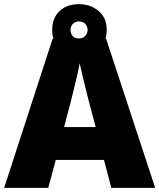

<svg xmlns="http://www.w3.org/2000/svg" viewBox="-20 -903 766 923"><path d="M515 0 480 -134H248L212 0H0L233 -717H490L726 0ZM409 -409Q404 -428 395 -463.5Q386 -499 377 -537Q368 -575 363 -599Q359 -575 350.5 -539Q342 -503 333.5 -468Q325 -433 319 -409L288 -292H440ZM360 -636Q302 -636 266.5 -669Q231 -702 231 -759Q231 -817 266.5 -850Q302 -883 360 -883Q415 -883 454 -850Q493 -817 493 -760Q493 -702 454.5 -669Q416 -636 360 -636ZM360 -718Q377 -718 389 -729.5Q401 -741 401 -759Q401 -778 389 -789Q377 -800 360 -800Q343 -800 331 -789Q319 -778 319 -759Q319 -741 329.5 -729.5Q340 -718 360 -718Z"/></svg>

Font: Noto Sans Syriac Eastern Black
Style: Regular
Weight: 900
Designer: Patrick Giasson and the Monotype Design Team
Foundry: Monotype Imaging Inc.
Version: Version 3.001; ttfautohint (v1.8.4.7-5d5b)